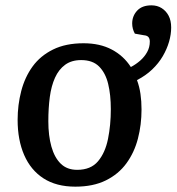

<svg xmlns="http://www.w3.org/2000/svg" viewBox="-20 -685 661 719"><path d="M262 14Q191 14 143 -17Q95 -48 70.5 -104.5Q46 -161 46 -236Q46 -292 59.5 -344Q73 -396 102 -436Q131 -476 178.5 -499.5Q226 -523 293 -523Q354 -523 398.5 -499.5Q443 -476 470 -434Q489 -444 505 -458Q521 -472 531 -490Q541 -508 541 -529Q541 -540 536 -546Q531 -552 519 -553L485 -559Q480 -568 477.5 -577.5Q475 -587 475 -597Q475 -625 493.5 -645Q512 -665 547 -665Q569 -665 585.5 -654.5Q602 -644 611.5 -626Q621 -608 621 -582Q621 -556 613 -528.5Q605 -501 589.5 -474.5Q574 -448 550 -425Q526 -402 493 -385Q502 -361 506 -333.5Q510 -306 510 -275Q510 -218 496.5 -166Q483 -114 453.5 -73.5Q424 -33 376.5 -9.5Q329 14 262 14ZM269 -49Q320 -49 347 -81Q374 -113 384.5 -165Q395 -217 395 -276Q395 -330 385 -371Q375 -412 351 -436Q327 -460 284 -460Q248 -460 224 -442.5Q200 -425 186 -394Q172 -363 166.5 -321.5Q161 -280 161 -231Q161 -177 172.5 -136Q184 -95 207.5 -72Q231 -49 269 -49Z"/></svg>

Font: Literata Medium
Style: Italic
Weight: 500
Italic angle: -2°
Designer: Latin by Veronika Burian and Jose Scaglione. Greek by Irene Vlachou. Cyrillic by Vera Evstafieva
Foundry: TypeTogether
Version: Version 3.103;gftools[0.9.29]